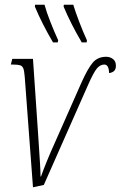

<svg xmlns="http://www.w3.org/2000/svg" viewBox="-20 -786 512 815"><path d="M85 -460Q83 -485 79 -495.5Q75 -506 65 -509Q55 -512 34 -512H26L32 -536H120L141 -228Q143 -197 145.5 -160Q148 -123 150 -89.5Q152 -56 152 -37H154Q164 -65 179.5 -103Q195 -141 211 -176L326 -436Q353 -496 374 -520.5Q395 -545 431 -545Q447 -545 459.5 -535.5Q472 -526 472 -507Q472 -491 463.5 -484Q455 -477 443 -476Q442 -512 423 -512Q405 -512 391 -495Q377 -478 354 -426L166 -1L120 9ZM327 -606Q280 -686 250 -758L251 -766H291Q300 -736 316 -694Q332 -652 349 -615L348 -606ZM205 -606Q158 -686 128 -758L129 -766H169Q177 -736 193.5 -694Q210 -652 227 -615L225 -606Z"/></svg>

Font: Noto Serif ExtraCondensed ExtraLight
Style: Italic
Weight: 200
Width: 2
Italic angle: -12°
Designer: Monotype Design Team
Foundry: Monotype Imaging Inc.
Version: Version 2.014; ttfautohint (v1.8.4.7-5d5b)